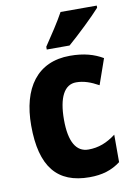

<svg xmlns="http://www.w3.org/2000/svg" viewBox="-87 -873 621 888"><g transform="rotate(-10 223.5 -429.0)"><path d="M431 -807V-817H261C237 -773 201 -719 168 -670V-657H275C324 -699 399 -771 431 -807ZM261 -41C321 -41 366 -55 407 -86V-215C366 -184 326 -168 278 -168C221 -168 190 -219 190 -323C190 -428 220 -484 275 -484C310 -484 342 -473 380 -452L422 -572C381 -596 334 -610 268 -610C114 -610 36 -498 36 -323C36 -129 110 -41 261 -41Z"/></g></svg>

Font: Noto Sans Tamil UI Condensed ExtraBold
Style: Regular
Weight: 800
Width: 3
Designer: Jelle Bosma - Monotype Design Team
Foundry: Monotype Imaging Inc.
Version: Version 2.004